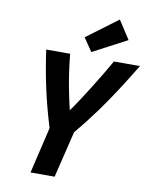

<svg xmlns="http://www.w3.org/2000/svg" viewBox="-99 -1003 848 1075"><g transform="rotate(10 325.0 -465.0)"><path d="M150 0 212 -263Q178 -373 155.5 -476Q133 -579 117 -693H253Q258 -640 266 -585.5Q274 -531 284.5 -479Q295 -427 306 -381Q325 -407 350 -445Q375 -483 402.5 -527Q430 -571 456 -614Q482 -657 502 -693H650Q604 -617 558.5 -546.5Q513 -476 462.5 -406.5Q412 -337 351 -264L287 0ZM368 -723 317 -798 494 -930 562 -825Z"/></g></svg>

Font: Ubuntu Sans Mono
Style: Bold Italic
Weight: 700
Italic angle: -13.5°
Monospace: yes
Designer: Dalton Maag Ltd
Foundry: Dalton Maag Ltd
Version: Version 1.006